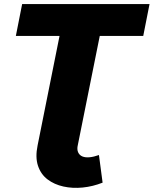

<svg xmlns="http://www.w3.org/2000/svg" viewBox="-20 -720 756 945"><path d="M485 179Q437 198 387 203Q337 208 292 198Q247 188 214 163Q181 138 167 96Q153 54 165 -4L273 -543H58L89 -700H716L685 -543H471L363 -6Q358 15 364.5 29.5Q371 44 385.5 50Q400 56 421 54Q442 52 467 43Z"/></svg>

Font: Montserrat Thin ExtraBold
Style: Italic
Weight: 800
Italic angle: -11.3°
Version: Version 9.000